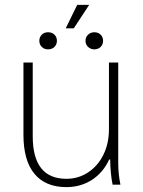

<svg xmlns="http://www.w3.org/2000/svg" viewBox="-20 -756 586 786"><path d="M76 -204V-500H114V-198Q114 -24 252 -24Q301 -24 341 -50.5Q381 -77 403.5 -123Q426 -169 426 -226V-500H464V-89Q464 -44 473 0H441Q432 -43 431 -103H427Q402 -49 356 -19.5Q310 10 252 10Q166 10 121 -44.5Q76 -99 76 -204ZM296 -736H345L282 -640H249ZM141 -589Q141 -604 151 -614Q161 -624 177 -624Q193 -624 203 -614Q213 -604 213 -589Q213 -574 203 -564Q193 -554 177 -554Q161 -554 151 -564Q141 -574 141 -589ZM330 -589Q330 -604 340.5 -614Q351 -624 366 -624Q382 -624 392 -614Q402 -604 402 -589Q402 -574 392 -564Q382 -554 366 -554Q351 -554 340.5 -564Q330 -574 330 -589Z"/></svg>

Font: Sarabun Thin
Style: Regular
Weight: 250
Designer: Suppakit Chalermlarp | Katatrad Co.,Ltd.
Foundry: Cadson Demak Co.,Ltd.
Version: Version 1.000; ttfautohint (v1.6)